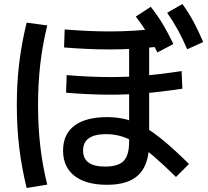

<svg xmlns="http://www.w3.org/2000/svg" viewBox="-20 -875 1040 959"><path d="M515 48Q409 48 352 3.5Q295 -41 295 -123Q295 -205 352 -247.5Q409 -290 515 -290Q565 -290 609 -279Q653 -268 699 -242Q745 -216 799.5 -170.5Q854 -125 924 -56L859 9Q795 -54 746.5 -95.5Q698 -137 658.5 -161Q619 -185 583.5 -195Q548 -205 510 -205Q395 -205 395 -123Q395 -43 505 -43Q571 -43 598 -71.5Q625 -100 625 -168V-681H725V-163Q725 -55 674 -3.5Q623 48 515 48ZM528 -628Q471 -628 408.5 -631Q346 -634 300 -638L303 -728Q348 -724 410 -721Q472 -718 529 -718Q591 -718 654 -722Q717 -726 788 -734L792 -644Q720 -636 655.5 -632Q591 -628 528 -628ZM531 -402Q476 -402 415 -405Q354 -408 310 -412L313 -500Q357 -496 416.5 -493Q476 -490 531 -490Q613 -490 697.5 -497Q782 -504 887 -520L891 -432Q785 -416 699.5 -409Q614 -402 531 -402ZM766 -613Q739 -669 714 -711Q689 -753 658 -792L733 -841Q767 -798 794 -753Q821 -708 846 -655ZM915 -629Q891 -685 867 -728Q843 -771 815 -811L891 -855Q923 -811 947.5 -765Q972 -719 995 -665ZM113 64Q88 -39 76 -138.5Q64 -238 64 -350Q64 -461 76 -560Q88 -659 113 -762L216 -748Q192 -650 181 -553Q170 -456 170 -350Q170 -244 181 -146.5Q192 -49 216 47Z"/></svg>

Font: M PLUS 2 Thin Medium
Style: Regular
Weight: 500
Version: Version 1.001